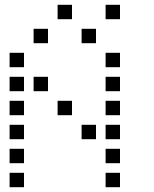

<svg xmlns="http://www.w3.org/2000/svg" viewBox="-20 -800 640 800"><path d="M221 -780Q220 -780 220 -780Q220 -780 220 -779V-721Q220 -720 220 -720Q220 -720 221 -720H279Q280 -720 280 -720Q280 -720 280 -721V-779Q280 -780 280 -780Q280 -780 279 -780ZM421 -780Q420 -780 420 -780Q420 -780 420 -779V-721Q420 -720 420 -720Q420 -720 421 -720H479Q480 -720 480 -720Q480 -720 480 -721V-779Q480 -780 480 -780Q480 -780 479 -780ZM121 -680Q120 -680 120 -680Q120 -680 120 -679V-621Q120 -620 120 -620Q120 -620 121 -620H179Q180 -620 180 -620Q180 -620 180 -621V-679Q180 -680 180 -680Q180 -680 179 -680ZM321 -680Q320 -680 320 -680Q320 -680 320 -679V-621Q320 -620 320 -620Q320 -620 321 -620H379Q380 -620 380 -620Q380 -620 380 -621V-679Q380 -680 380 -680Q380 -680 379 -680ZM21 -580Q20 -580 20 -580Q20 -580 20 -579V-521Q20 -520 20 -520Q20 -520 21 -520H79Q80 -520 80 -520Q80 -520 80 -521V-579Q80 -580 80 -580Q80 -580 79 -580ZM421 -580Q420 -580 420 -580Q420 -580 420 -579V-521Q420 -520 420 -520Q420 -520 421 -520H479Q480 -520 480 -520Q480 -520 480 -521V-579Q480 -580 480 -580Q480 -580 479 -580ZM21 -480Q20 -480 20 -480Q20 -480 20 -479V-421Q20 -420 20 -420Q20 -420 21 -420H79Q80 -420 80 -420Q80 -420 80 -421V-479Q80 -480 80 -480Q80 -480 79 -480ZM121 -480Q120 -480 120 -480Q120 -480 120 -479V-421Q120 -420 120 -420Q120 -420 121 -420H179Q180 -420 180 -420Q180 -420 180 -421V-479Q180 -480 180 -480Q180 -480 179 -480ZM421 -480Q420 -480 420 -480Q420 -480 420 -479V-421Q420 -420 420 -420Q420 -420 421 -420H479Q480 -420 480 -420Q480 -420 480 -421V-479Q480 -480 480 -480Q480 -480 479 -480ZM21 -380Q20 -380 20 -380Q20 -380 20 -379V-321Q20 -320 20 -320Q20 -320 21 -320H79Q80 -320 80 -320Q80 -320 80 -321V-379Q80 -380 80 -380Q80 -380 79 -380ZM221 -380Q220 -380 220 -380Q220 -380 220 -379V-321Q220 -320 220 -320Q220 -320 221 -320H279Q280 -320 280 -320Q280 -320 280 -321V-379Q280 -380 280 -380Q280 -380 279 -380ZM421 -380Q420 -380 420 -380Q420 -380 420 -379V-321Q420 -320 420 -320Q420 -320 421 -320H479Q480 -320 480 -320Q480 -320 480 -321V-379Q480 -380 480 -380Q480 -380 479 -380ZM21 -280Q20 -280 20 -280Q20 -280 20 -279V-221Q20 -220 20 -220Q20 -220 21 -220H79Q80 -220 80 -220Q80 -220 80 -221V-279Q80 -280 80 -280Q80 -280 79 -280ZM321 -280Q320 -280 320 -280Q320 -280 320 -279V-221Q320 -220 320 -220Q320 -220 321 -220H379Q380 -220 380 -220Q380 -220 380 -221V-279Q380 -280 380 -280Q380 -280 379 -280ZM421 -280Q420 -280 420 -280Q420 -280 420 -279V-221Q420 -220 420 -220Q420 -220 421 -220H479Q480 -220 480 -220Q480 -220 480 -221V-279Q480 -280 480 -280Q480 -280 479 -280ZM21 -180Q20 -180 20 -180Q20 -180 20 -179V-121Q20 -120 20 -120Q20 -120 21 -120H79Q80 -120 80 -120Q80 -120 80 -121V-179Q80 -180 80 -180Q80 -180 79 -180ZM421 -180Q420 -180 420 -180Q420 -180 420 -179V-121Q420 -120 420 -120Q420 -120 421 -120H479Q480 -120 480 -120Q480 -120 480 -121V-179Q480 -180 480 -180Q480 -180 479 -180ZM21 -80Q20 -80 20 -80Q20 -80 20 -79V-21Q20 -20 20 -20Q20 -20 21 -20H79Q80 -20 80 -20Q80 -20 80 -21V-79Q80 -80 80 -80Q80 -80 79 -80ZM421 -80Q420 -80 420 -80Q420 -80 420 -79V-21Q420 -20 420 -20Q420 -20 421 -20H479Q480 -20 480 -20Q480 -20 480 -21V-79Q480 -80 480 -80Q480 -80 479 -80Z"/></svg>

Font: Doto Medium
Style: Regular
Weight: 500
Monospace: yes
Version: Version 1.000